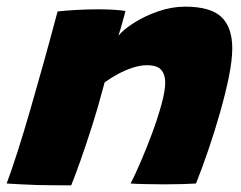

<svg xmlns="http://www.w3.org/2000/svg" viewBox="-39 -550 724 577"><path d="M175 7Q156 7 128.2 6.8Q100.5 6.5 72 6Q50 5 20.5 3.8Q-9 2.5 -19 1.5Q-3.5 -40 14.2 -95.5Q32 -151 51.2 -217.5Q70.5 -284 91.5 -359.2Q112.5 -434.5 134 -515.5Q158.5 -518.5 191.5 -520.2Q224.5 -522 256.5 -522Q280 -522 301.2 -520.8Q322.5 -519.5 338 -517Q337 -513 333.5 -499.8Q330 -486.5 325.5 -470.8Q321 -455 317 -442.5Q331 -460.5 363 -481Q395 -501.5 436 -515.8Q477 -530 517.5 -530Q593.5 -530 626.2 -499Q659 -468 659 -405Q659 -369.5 648.8 -319Q638.5 -268.5 622.2 -211.5Q606 -154.5 587 -99Q568 -43.5 550 1.5Q537 2.5 510.5 3.2Q484 4 454.5 4Q422.5 4 394 3.2Q365.5 2.5 353.5 1.5Q366 -22.5 383.5 -63Q401 -103.5 418 -149.2Q435 -195 446.2 -236Q457.5 -277 457.5 -302Q457.5 -326.5 445.2 -340.2Q433 -354 402.5 -354Q383 -354 360.5 -346.8Q338 -339.5 316 -327.8Q294 -316 275.5 -302.5Q255.5 -227 236.5 -167.8Q217.5 -108.5 202 -65Q186.5 -21.5 175 7Z"/></svg>

Font: Grandstander Thin Black
Style: Italic
Weight: 900
Italic angle: -15°
Version: Version 1.200